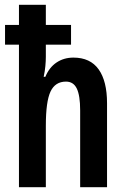

<svg xmlns="http://www.w3.org/2000/svg" viewBox="-20 -780 524 800"><path d="M171 -760V-676H276V-594H171V-543Q171 -526 169 -504.5Q167 -483 162 -460H169Q185 -499 215.5 -519.5Q246 -540 286 -540Q356 -540 391 -491Q426 -442 426 -350V0H314V-320Q314 -382 300 -411Q286 -440 255 -440Q210 -440 190.5 -398.5Q171 -357 171 -256V0H59V-594H1V-676H59V-760Z"/></svg>

Font: Noto Sans Arabic ExtCond SemBd
Style: Regular
Weight: 600
Width: 2
Designer: Monotype Design Team, Nadine Chahine, Nizar Qandah and Khaled Hosny
Foundry: Monotype Imaging Inc.
Version: Version 2.012; ttfautohint (v1.8.4.7-5d5b)